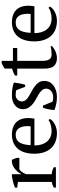

<svg xmlns="http://www.w3.org/2000/svg" viewBox="756 -1426 683 2234"><g transform="rotate(-90 1097.0 -309.5)"><path d="M377 -425V-451C370 -474 363 -495 354 -512C318 -516 283 -503 255 -482C226 -461 203 -433 191 -406H187V-512H162C121 -505 74 -495 31 -476V-450L97 -442V-49C76 -44 55 -38 31 -25V0H267V-25C240 -40 214 -46 187 -49V-346C204 -394 229 -417 244 -425Z M816 -86C792 -65 738 -50 691 -50C634 -50 591 -72 563 -108C535 -144 521 -194 521 -250H833C838 -277 840 -299 840 -322C840 -394 816 -442 781 -471C745 -500 698 -512 651 -512C507 -512 425 -421 425 -250C425 -170 446 -106 486 -60C526 -14 586 12 665 12C701 12 737 3 766 -12C795 -27 819 -47 830 -70ZM647 -468C715 -468 746 -413 746 -328C746 -317 745 -306 744 -294H524C532 -423 571 -468 647 -468Z M1182 -114C1182 -69 1143 -32 1084 -32C1067 -32 1044 -31 1029 -42L985 -151H960C945 -110 936 -65 933 -17C985 2 1030 12 1087 12C1138 12 1184 -3 1218 -28C1252 -53 1272 -90 1272 -135C1272 -160 1266 -181 1255 -199C1231 -234 1193 -260 1153 -281C1132 -292 1113 -303 1095 -314C1059 -336 1033 -360 1033 -396C1033 -413 1040 -432 1053 -445C1065 -458 1083 -468 1107 -468C1128 -468 1149 -467 1165 -460L1203 -358H1228C1241 -403 1248 -446 1253 -489C1210 -504 1170 -512 1098 -512C1055 -512 1017 -499 989 -477C961 -455 943 -423 943 -387C943 -360 949 -337 961 -318C984 -281 1022 -252 1063 -231C1083 -220 1102 -209 1120 -198C1156 -175 1182 -151 1182 -114Z M1335 -450H1415V-132C1415 -31 1458 12 1538 12C1569 12 1599 3 1624 -9C1648 -21 1668 -35 1679 -47L1672 -62C1647 -53 1605 -50 1581 -50C1530 -50 1505 -80 1505 -160V-450H1655V-500H1505V-631H1480C1457 -620 1432 -610 1415 -595V-510C1387 -503 1360 -492 1335 -476Z M2123 -86C2099 -65 2045 -50 1998 -50C1941 -50 1898 -72 1870 -108C1842 -144 1828 -194 1828 -250H2140C2145 -277 2147 -299 2147 -322C2147 -394 2123 -442 2088 -471C2052 -500 2005 -512 1958 -512C1814 -512 1732 -421 1732 -250C1732 -170 1753 -106 1793 -60C1833 -14 1893 12 1972 12C2008 12 2044 3 2073 -12C2102 -27 2126 -47 2137 -70ZM1954 -468C2022 -468 2053 -413 2053 -328C2053 -317 2052 -306 2051 -294H1831C1839 -423 1878 -468 1954 -468Z"/></g></svg>

Font: PT Serif
Style: Regular
Weight: 400
Designer: A.Korolkova, O.Umpeleva, V.Yefimov
Foundry: ParaType Ltd
Version: Version 1.000;PS 001.000;hotconv 1.0.88;makeotf.lib2.5.64775